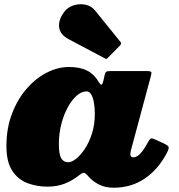

<svg xmlns="http://www.w3.org/2000/svg" viewBox="-20 -852 834 897"><path d="M283 -800Q253 -763 256 -727Q259 -691 301.5 -668.5L469.5 -579.5Q475 -576 477.8 -577Q480.5 -578 484.5 -582.5L541.5 -640.5Q550 -649.5 541 -658.5L424 -803Q407 -824 380 -829.8Q353 -835.5 326.2 -827.8Q299.5 -820 283 -800ZM423 -320Q423 -270 409.8 -228.5Q396.5 -187 376.5 -156.8Q356.5 -126.5 335.5 -110.2Q314.5 -94 299 -94Q276.5 -94 265.8 -113Q255 -132 255 -180Q255 -226.5 266 -270.2Q277 -314 295.8 -349Q314.5 -384 337.5 -404.5Q360.5 -425 384 -425Q398 -425 406.5 -410.2Q415 -395.5 419 -371.5Q423 -347.5 423 -320ZM759 -136.5Q770 -157 768 -164.5Q766 -172 748 -180.5L707 -199.5Q692.5 -206.5 686 -205Q679.5 -203.5 670.5 -186Q658 -162.5 646.2 -147Q634.5 -131.5 623.8 -124.2Q613 -117 603 -117Q589 -117 589 -131Q589 -135 590 -140.8Q591 -146.5 592 -151L685 -497Q689 -511 686.5 -515.5Q684 -520 665 -520H496Q480.5 -520 476 -516.5Q471.5 -513 469.5 -504L463.5 -477Q458.5 -455 453.2 -456.2Q448 -457.5 441.5 -468.5Q421.5 -504 388.2 -521.5Q355 -539 302 -539Q250 -539 198.2 -512.5Q146.5 -486 104 -437Q61.5 -388 35.8 -320.2Q10 -252.5 10 -170Q10 -95 37.5 -53.8Q65 -12.5 108.8 3.8Q152.5 20 202 20Q246.5 20 282 6Q317.5 -8 346 -30.5Q360 -41.5 366.8 -44Q373.5 -46.5 381.5 -39.5Q384.5 -37 388 -33.5Q391.5 -30 396 -24.5Q415 -3.5 443.8 10.8Q472.5 25 511 25Q593.5 25 656.5 -18Q719.5 -61 759 -136.5Z"/></svg>

Font: Besley Black
Style: Italic
Weight: 900
Italic angle: -13°
Designer: Owen Earl
Foundry: indestructible type*
Version: Version 2.001